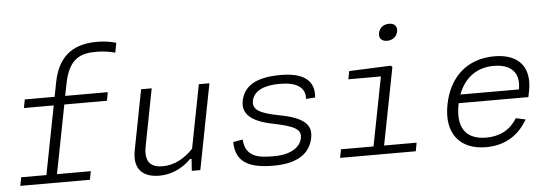

<svg xmlns="http://www.w3.org/2000/svg" viewBox="-51 -953 3202 1120"><g transform="rotate(-5 1550.0 -393.0)"><path d="M647 -726 658 -782.5C622 -793.5 583.5 -798 547 -798C423 -798 321 -751 288.5 -584.5L272 -500H97.5L88 -450.5H262.5L184.5 -49.5H37L27.5 0H435L444.5 -49.5H246.5L324.5 -450.5H574L583.5 -500H334L348 -571.5C376.5 -717.5 447.5 -740.5 536 -740.5C579 -740.5 611.5 -735 647 -726Z M778.5 -500 710.5 -149C688.5 -36 748.5 11.5 840 11.5C930.5 11.5 993 -35 1027 -69.5H1036.5L1031.5 0H1081.5L1178.5 -500H1116.5L1044.5 -128.5C994 -75.5 934 -41.5 865 -41.5C805.5 -41.5 756.5 -67 776 -166.5L840.5 -500Z M1597 -512C1446 -512 1379 -463.5 1363 -380C1349 -309.5 1396.5 -258.5 1525.5 -233C1655.5 -207 1692 -184.5 1682 -134.5C1673 -86.5 1622 -43.5 1517.5 -43.5C1439 -43.5 1350.5 -46 1343 -156L1287 -146.5C1288 -25 1371.5 11.5 1510.5 11.5C1651.5 11.5 1724.5 -41.5 1742 -131C1756.5 -204.5 1716 -251 1566 -279C1446.5 -301.5 1413.5 -328.5 1422.5 -376.5C1434 -435 1497.5 -461 1586.5 -461C1685 -461 1737.5 -427 1732 -360L1785.5 -363.5C1796.5 -467 1723.5 -512 1597 -512Z M1900 0H2343L2352.5 -49.5H2162L2250 -501L2242 -510L1997 -500L1988 -452.5H2178.5L2100 -49.5H1909.5ZM2233 -656.5C2264 -656.5 2289.5 -674.5 2295.5 -705.5C2301.5 -736.5 2283 -754.5 2252 -754.5C2221 -754.5 2195.5 -736.5 2189.5 -705.5C2183.5 -674.5 2202 -656.5 2233 -656.5Z M2551 -255C2518 -85.5 2604 12 2754 12C2873.5 12 2950 -46.5 2997.5 -129L2941 -141.5C2900.5 -74.5 2838.5 -43.5 2760 -43.5C2646 -43.5 2588.5 -111 2615.5 -250L2617 -257.5H3025L3032 -293C3059.5 -433.5 2987 -512 2847.5 -512C2692.5 -512 2583 -419.5 2551 -255ZM2631.5 -307C2666.5 -401.5 2738.5 -456.5 2839 -456.5C2931 -456.5 2993.5 -412 2974 -307Z"/></g></svg>

Font: Monaspace Neon ExtraLight
Style: Italic
Weight: 200
Italic angle: -11°
Designer: Riley Cran & the Lettermatic Team
Foundry: Lettermatic
Version: Version 1.200 (Monaspace Neon)